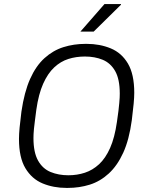

<svg xmlns="http://www.w3.org/2000/svg" viewBox="-20 -911 731 941"><path d="M306 10Q242 10 189 -12Q136 -34 104.5 -86.5Q73 -139 73 -230Q73 -253 76 -285Q79 -317 85 -364Q99 -460 127.5 -524Q156 -588 198 -626Q240 -664 291 -680Q342 -696 399 -696H405Q469 -696 522.5 -674Q576 -652 607 -599.5Q638 -547 638 -456Q638 -434 635 -402Q632 -370 626 -322Q613 -226 584 -162.5Q555 -99 513 -60.5Q471 -22 420 -6Q369 10 312 10ZM315 -52Q358 -52 396 -64.5Q434 -77 465.5 -106Q497 -135 519.5 -185.5Q542 -236 553 -313Q558 -345 560.5 -367.5Q563 -390 564.5 -405.5Q566 -421 566.5 -432Q567 -443 567 -452Q567 -523 544.5 -562.5Q522 -602 483.5 -618Q445 -634 396 -634Q353 -634 315 -622Q277 -610 245.5 -580.5Q214 -551 191.5 -500.5Q169 -450 158 -373Q154 -341 151 -318.5Q148 -296 146.5 -280.5Q145 -265 144.5 -254Q144 -243 144 -234Q144 -164 166.5 -124Q189 -84 228 -68Q267 -52 315 -52ZM374 -756 492 -891H573V-888L439 -756Z"/></svg>

Font: Chivo Medium ExtraLight
Style: Italic
Weight: 250
Italic angle: -8.05°
Version: Version 2.002